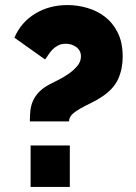

<svg xmlns="http://www.w3.org/2000/svg" viewBox="-20 -739 539 759"><path d="M98 -259Q98 -280 100 -300.5Q102 -321 110 -339.5Q118 -358 134 -375Q150 -392 177 -406Q188 -412 208.5 -422Q229 -432 249.5 -446Q270 -460 285 -477.5Q300 -495 300 -516Q300 -539 282 -552.5Q264 -566 240 -566Q222 -566 209 -559Q196 -552 186.5 -542Q177 -532 170.5 -521.5Q164 -511 158 -504L37 -590Q63 -651 119 -685Q175 -719 247 -719Q285 -719 324 -708Q363 -697 394.5 -673Q426 -649 445.5 -610Q465 -571 465 -515Q465 -467 447.5 -427.5Q430 -388 385 -358Q363 -343 340 -332Q317 -321 297.5 -310Q278 -299 265.5 -287Q253 -275 253 -259ZM101 0V-164H256V0Z"/></svg>

Font: Raleway
Style: Heavy
Weight: 900
Designer: Matt McInerney, Pablo Impallari, Rodrigo Fuenzalida
Foundry: Matt McInerney, Pablo Impallari, Rodrigo Fuenzalida
Version: Version 2.001; ttfautohint (v0.8) -G 200 -r 50